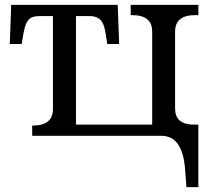

<svg xmlns="http://www.w3.org/2000/svg" viewBox="-20 -556 855 786"><path d="M792 210V-45.9H769C720.7 -47.4 696.8 -69.3 696.8 -111.8V-426.8C696.8 -471.7 724.1 -494.1 778.8 -494.1H792V-536.1H515.1V-494.1H521C575.7 -494.1 603 -471.7 603 -426.8V-45.9H291V-490.2H344.2C394.5 -490.2 406.2 -463.9 414.1 -409.2L418.9 -376H467.8L461.9 -536.1H25.9L20 -376H68.8L74.2 -409.2C85.4 -477.5 101.1 -490.2 144 -490.2H196.8V-109.9C196.8 -64.5 169.4 -42 115.2 -42H111.8V0H641.1C698.7 0 731 45.9 737.8 137.2L743.2 210Z"/></svg>

Font: The Erased English
Style: Regular
Weight: 400
Designer: Monotype Design team + ligartures altered by 180 Amsterdam
Foundry: Monotype Imaging Inc.
Version: Version 1.030;Glyphs 3.1.2 (3151)